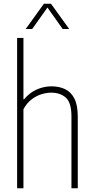

<svg xmlns="http://www.w3.org/2000/svg" viewBox="-20 -1012 505 1032"><path d="M72 0V-808H106V-478H109Q139 -514 177.5 -531Q216 -548 257 -548Q297 -548 329 -533.2Q361 -518.5 379.5 -483Q398 -447.5 398 -385V0H364V-387Q364 -460 334 -487Q304 -514 255 -514Q232 -514 204.5 -506Q177 -498 150.8 -478.5Q124.5 -459 106 -425V0ZM118 -856 216 -992H254L352 -856H317L235 -971.5L153 -856Z"/></svg>

Font: Encode Sans Condensed Condensed Thin
Style: Regular
Weight: 100
Width: 3
Designer: Multiple Designers
Foundry: Impallari Type
Version: Version 3.000; ttfautohint (v1.8.3) -l 8 -r 50 -G 200 -x 14 